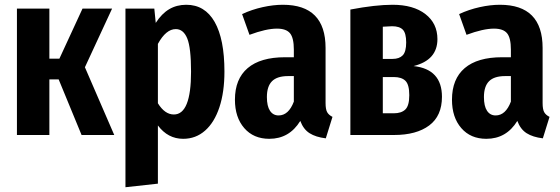

<svg xmlns="http://www.w3.org/2000/svg" viewBox="-20 -566 2348 805"><path d="M450 -530 336 -284 459 0H322L226 -233H187V0H51V-530H187V-320H229L326 -530Z M921 -266Q921 -180 900 -116.5Q879 -53 840 -18.5Q801 16 748 16Q684 16 642 -40V204L506 219V-530H627L633 -470Q658 -509 689.5 -527.5Q721 -546 761 -546Q839 -546 880 -474Q921 -402 921 -266ZM781 -265Q781 -366 765 -405Q749 -444 717 -444Q676 -444 642 -382V-133Q671 -86 709 -86Q781 -86 781 -265Z M1374 -76 1346 14Q1304 9 1278 -7.5Q1252 -24 1239 -59Q1193 16 1109 16Q1043 16 1004 -29Q965 -74 965 -148Q965 -235 1018.5 -280.5Q1072 -326 1175 -326H1212V-358Q1212 -407 1196 -426.5Q1180 -446 1141 -446Q1096 -446 1026 -420L995 -507Q1036 -526 1081 -536Q1126 -546 1166 -546Q1345 -546 1345 -365V-134Q1345 -108 1351.5 -96Q1358 -84 1374 -76ZM1212 -140V-247H1188Q1142 -247 1120.5 -225.5Q1099 -204 1099 -159Q1099 -121 1112 -101.5Q1125 -82 1148 -82Q1190 -82 1212 -140Z M1833 -160Q1833 -80 1779.5 -40Q1726 0 1632 0H1449V-526Q1554 -546 1626 -546Q1713 -546 1763.5 -507Q1814 -468 1814 -402Q1814 -314 1714 -289Q1833 -276 1833 -160ZM1585 -454V-319H1626Q1654 -319 1668.5 -334Q1683 -349 1683 -388Q1683 -427 1669 -441.5Q1655 -456 1624 -456Q1613 -456 1585 -454ZM1696 -167Q1696 -211 1680 -227Q1664 -243 1631 -243H1585V-91H1631Q1663 -91 1679.5 -107Q1696 -123 1696 -167Z M2284 -76 2256 14Q2214 9 2188 -7.5Q2162 -24 2149 -59Q2103 16 2019 16Q1953 16 1914 -29Q1875 -74 1875 -148Q1875 -235 1928.5 -280.5Q1982 -326 2085 -326H2122V-358Q2122 -407 2106 -426.5Q2090 -446 2051 -446Q2006 -446 1936 -420L1905 -507Q1946 -526 1991 -536Q2036 -546 2076 -546Q2255 -546 2255 -365V-134Q2255 -108 2261.5 -96Q2268 -84 2284 -76ZM2122 -140V-247H2098Q2052 -247 2030.5 -225.5Q2009 -204 2009 -159Q2009 -121 2022 -101.5Q2035 -82 2058 -82Q2100 -82 2122 -140Z"/></svg>

Font: Fira Sans Extra Condensed SemiBold
Style: Regular
Weight: 600
Width: 1
Designer: Carrois Corporate & Edenspiekermann AG
Foundry: Carrois Corporate GbR & Edenspiekermann AG
Version: Version 4.203